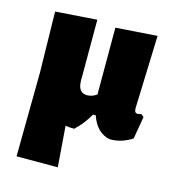

<svg xmlns="http://www.w3.org/2000/svg" viewBox="-100 -559 753 828"><g transform="rotate(15 276.0 -144.5)"><path d="M49 185 53 -190 48 -461 233 -474V-210L232 -202L233 -203Q233 -148 274 -148Q297 -148 317 -163V-461L502 -474L491 -148Q491 -127 505 -127Q512 -127 522 -130L534 -120L517 -20Q469 11 417 10Q358 -2 333 -74H321Q295 -28 258 6Q237 6 219 3L233 185Z"/></g></svg>

Font: Alegreya Sans SC Black
Style: Regular
Weight: 900
Designer: Juan Pablo del Peral
Foundry: Huerta Tipografica
Version: Version 2.007